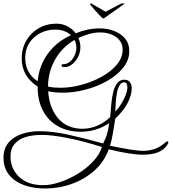

<svg xmlns="http://www.w3.org/2000/svg" viewBox="-69 -778 981 1096"><path d="M188 298Q120 298 66.5 278Q13 258 -18 219Q-49 180 -49 122Q-49 71 -21.5 37.5Q6 4 53 -12.5Q100 -29 156 -29Q231 -29 319.5 -9.5Q408 10 520 41Q530 21 539.5 -5.5Q549 -32 554 -75Q481 -26 392 -26Q316 -26 260 -58.5Q204 -91 174.5 -149.5Q145 -208 146 -284Q55 -342 55 -444Q55 -501 81 -546Q107 -591 152 -617Q197 -643 254 -643Q287 -643 317 -627Q347 -611 363 -588Q432 -616 500 -616Q545 -616 583.5 -601Q622 -586 645.5 -557.5Q669 -529 669 -486Q669 -434 633.5 -390.5Q598 -347 541 -315Q484 -283 418 -266Q352 -249 290 -249Q267 -249 246 -251Q225 -253 206 -257Q212 -165 259 -107Q311 -43 401 -43Q488 -43 560 -109Q563 -148 566.5 -186Q570 -224 578 -255Q586 -286 601 -304.5Q616 -323 641 -323Q663 -323 673 -308.5Q683 -294 683 -275Q683 -235 659.5 -190Q636 -145 589 -101Q582 -56 575 -15Q568 26 559 54Q627 68 674 75.5Q721 83 747 83Q820 83 869 40Q892 20 892 35Q892 39 887 47Q853 105 747 105Q675 105 552 74Q526 145 470.5 195Q415 245 341.5 271.5Q268 298 188 298ZM146 -315Q154 -403 204.5 -472Q255 -541 336 -577Q302 -609 246 -609Q199 -609 160 -588.5Q121 -568 98 -532Q75 -496 75 -448Q75 -361 145 -315ZM276 -277Q333 -277 395 -293.5Q457 -310 510.5 -339.5Q564 -369 597.5 -408.5Q631 -448 631 -494Q631 -527 612.5 -549Q594 -571 565 -582Q536 -593 504 -593Q447 -593 378 -561Q390 -536 390 -509Q390 -480 377 -454Q364 -428 343.5 -411.5Q323 -395 300 -395Q282 -395 282 -403Q282 -412 293 -412Q314 -412 330.5 -426Q347 -440 357 -462Q367 -484 367 -506Q367 -517 364.5 -528.5Q362 -540 356 -550Q285 -508 245.5 -438Q206 -368 205 -284Q222 -280 239.5 -278.5Q257 -277 276 -277ZM589 -141Q607 -159 622.5 -184Q638 -209 648 -234.5Q658 -260 658 -279Q658 -308 640 -308Q624 -308 614 -292Q604 -276 599 -250.5Q594 -225 592 -196Q590 -167 589 -141ZM178 279Q223 279 275.5 261Q328 243 377.5 212.5Q427 182 463.5 142.5Q500 103 513 61Q401 26 313 9Q225 -8 169 -8Q119 -8 78.5 4Q38 16 14.5 43.5Q-9 71 -9 116Q-9 185 40.5 232Q90 279 178 279ZM520 -673Q517 -673 514 -676Q509 -681 497.5 -693Q486 -705 473.5 -719Q461 -733 452.5 -743.5Q444 -754 444 -755Q446 -758 452 -758L534 -711L623 -758H644L528 -676Q524 -673 520 -673Z"/></svg>

Font: Updock
Style: Regular
Weight: 400
Designer: Robert E. Leuschke
Foundry: Robert E. Leuschke
Version: Version 1.010; ttfautohint (v1.8.4.7-5d5b)